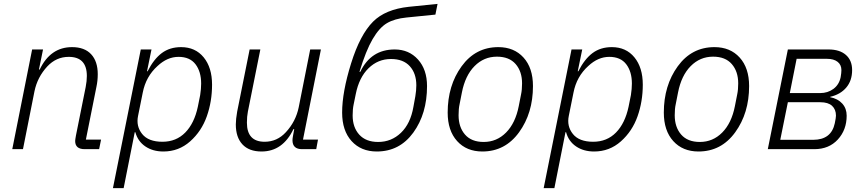

<svg xmlns="http://www.w3.org/2000/svg" viewBox="-20 -766 4445 986"><path d="M98 0H43L145 -512H201L180 -409H184Q239 -524 350 -524Q414 -524 448 -487.5Q482 -451 482 -385Q482 -351 475 -319L421 -49H499L489 0H415Q366 0 366 -42Q366 -48 370 -70L420 -319Q426 -350 426 -376Q426 -474 333 -474Q269 -474 223 -425Q172 -370 157 -297Z M560 200 703 -512H758L735 -400H738Q770 -463 811 -493.5Q852 -524 910 -524Q983 -524 1026 -471.5Q1069 -419 1069 -331Q1069 -245 1042 -168.5Q1015 -92 956.5 -40Q898 12 819 12Q765 12 726.5 -14Q688 -40 675 -87H672L615 200ZM814 -38Q885 -38 931.5 -85.5Q978 -133 996 -218L1008 -278Q1013 -310 1013 -337Q1013 -398 984 -436Q955 -474 897 -474Q839 -474 789 -427Q729 -373 713 -290L689 -171Q678 -118 710 -78Q742 -38 814 -38Z M1262 -512H1317L1253 -193Q1248 -168 1248 -136Q1248 -38 1339 -38Q1403 -38 1448 -87Q1499 -142 1514 -215L1573 -512H1628L1536 -49H1613L1604 0H1531Q1482 0 1482 -46Q1482 -54 1485 -70L1491 -103H1487Q1432 12 1323 12Q1259 12 1225 -24.5Q1191 -61 1191 -127Q1191 -153 1198 -193Z M1915 12Q1834 12 1785.5 -41.5Q1737 -95 1737 -188Q1737 -293 1783 -440.5Q1829 -588 1896 -655Q1959 -718 2079 -731L2227 -746L2216 -691L2067 -676Q2006 -670 1967 -647Q1928 -624 1893.5 -565Q1859 -506 1826 -397H1830Q1885 -512 2007 -512Q2080 -512 2126.5 -460.5Q2173 -409 2173 -324Q2173 -182 2102.5 -85Q2032 12 1915 12ZM1922 -37Q1990 -37 2039 -84Q2088 -131 2103 -217L2113 -272Q2118 -302 2118 -328Q2118 -389 2084.5 -426Q2051 -463 1988 -463Q1921 -463 1872.5 -415.5Q1824 -368 1807 -283L1796 -229Q1791 -206 1791 -173Q1791 -112 1825 -74.5Q1859 -37 1922 -37Z M2457 12Q2376 12 2327.5 -41.5Q2279 -95 2279 -188Q2279 -327 2350.5 -425.5Q2422 -524 2539 -524Q2620 -524 2668.5 -470.5Q2717 -417 2717 -324Q2717 -185 2645.5 -86.5Q2574 12 2457 12ZM2464 -37Q2531 -37 2579 -85.5Q2627 -134 2644 -221L2656 -282Q2661 -305 2661 -338Q2661 -399 2628 -437Q2595 -475 2532 -475Q2465 -475 2417 -426.5Q2369 -378 2352 -291L2340 -230Q2335 -208 2335 -174Q2335 -113 2368 -75Q2401 -37 2464 -37Z M2772 200 2915 -512H2970L2947 -400H2950Q2982 -463 3023 -493.5Q3064 -524 3122 -524Q3195 -524 3238 -471.5Q3281 -419 3281 -331Q3281 -245 3254 -168.5Q3227 -92 3168.5 -40Q3110 12 3031 12Q2977 12 2938.5 -14Q2900 -40 2887 -87H2884L2827 200ZM3026 -38Q3097 -38 3143.5 -85.5Q3190 -133 3208 -218L3220 -278Q3225 -310 3225 -337Q3225 -398 3196 -436Q3167 -474 3109 -474Q3051 -474 3001 -427Q2941 -373 2925 -290L2901 -171Q2890 -118 2922 -78Q2954 -38 3026 -38Z M3567 12Q3486 12 3437.5 -41.5Q3389 -95 3389 -188Q3389 -327 3460.5 -425.5Q3532 -524 3649 -524Q3730 -524 3778.5 -470.5Q3827 -417 3827 -324Q3827 -185 3755.5 -86.5Q3684 12 3567 12ZM3574 -37Q3641 -37 3689 -85.5Q3737 -134 3754 -221L3766 -282Q3771 -305 3771 -338Q3771 -399 3738 -437Q3705 -475 3642 -475Q3575 -475 3527 -426.5Q3479 -378 3462 -291L3450 -230Q3445 -208 3445 -174Q3445 -113 3478 -75Q3511 -37 3574 -37Z M3923 0 4026 -512H4235Q4292 -512 4324 -484Q4356 -456 4356 -406Q4356 -352 4326 -316.5Q4296 -281 4244 -269L4243 -267Q4283 -259 4305.5 -234Q4328 -209 4328 -172Q4328 -99 4282.5 -49.5Q4237 0 4162 0ZM3987 -48H4156Q4249 -48 4267 -133Q4273 -162 4273 -172Q4273 -204 4253 -222.5Q4233 -241 4193 -241H4026ZM4036 -288H4192Q4231 -288 4260 -309.5Q4289 -331 4297 -369Q4301 -392 4301 -406Q4301 -433 4281.5 -448.5Q4262 -464 4226 -464H4071Z"/></svg>

Font: IBM Plex Sans Light
Style: Italic
Weight: 300
Italic angle: -11.31°
Designer: Mike Abbink, Paul van der Laan, Pieter van Rosmalen
Foundry: Bold Monday
Version: Version 3.0